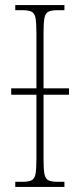

<svg xmlns="http://www.w3.org/2000/svg" viewBox="-20 -734 315 754"><path d="M40 0V-20H67Q92 -20 104 -26Q116 -32 119.5 -51Q123 -70 123 -108V-362H24V-387H123V-606Q123 -644 119.5 -663Q116 -682 104 -688Q92 -694 68 -694H40V-714H233V-694H208Q182 -694 170 -688Q158 -682 154.5 -663Q151 -644 151 -606V-387H251V-362H151V-108Q151 -70 154.5 -51Q158 -32 170 -26Q182 -20 208 -20H233V0Z"/></svg>

Font: Noto Serif Condensed Thin
Style: Regular
Weight: 100
Width: 3
Designer: Monotype Design Team
Foundry: Monotype Imaging Inc.
Version: Version 2.013; ttfautohint (v1.8.4.7-5d5b)